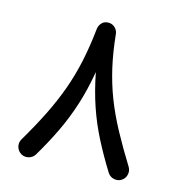

<svg xmlns="http://www.w3.org/2000/svg" viewBox="-101 -709 802 851"><g transform="rotate(15 300.0 -283.0)"><path d="M529.8 39.1Q513.7 48.8 495.1 44.7Q476.6 40.5 466.3 24.4Q423.3 -44.9 390.9 -108.4Q358.4 -171.9 335 -240.5Q311.5 -309.1 295.4 -392.1Q280.8 -307.6 258.8 -238.8Q236.8 -169.9 206.3 -105.7Q175.8 -41.5 134.3 28.3Q125 44.4 106.4 49.6Q87.9 54.7 71.3 45.4Q54.7 35.6 49.6 17.3Q44.4 -1 53.7 -17.6Q98.1 -92.8 131.1 -158.9Q164.1 -225.1 187.5 -289.8Q210.9 -354.5 226.1 -424.8Q241.2 -495.1 250 -578.6Q252 -594.2 263.2 -606.2Q274.4 -618.2 292.5 -618.2Q309.6 -618.7 322.5 -607.2Q335.4 -595.7 337.4 -578.6Q345.7 -496.6 361.3 -428Q377 -359.4 401.6 -295.7Q426.3 -231.9 461.7 -166.3Q497.1 -100.6 544.4 -24.4Q554.2 -8.3 550 10.3Q545.9 28.8 529.8 39.1Z"/></g></svg>

Font: Mikhak Medium
Style: Regular
Weight: 500
Designer: Amin Abedi
Version: Version 3.3